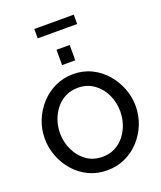

<svg xmlns="http://www.w3.org/2000/svg" viewBox="-193 -1228 1138 1353"><g transform="rotate(-20 376.0 -551.0)"><path d="M375 5Q299 5 236.5 -25Q174 -55 129 -106.5Q84 -158 59.5 -222.5Q35 -287 35 -355Q35 -426 61 -490.5Q87 -555 133 -605.5Q179 -656 241.5 -685.5Q304 -715 377 -715Q453 -715 515.5 -684Q578 -653 622.5 -601Q667 -549 691.5 -485Q716 -421 716 -354Q716 -283 690.5 -218.5Q665 -154 619 -103.5Q573 -53 510.5 -24Q448 5 375 5ZM149 -355Q149 -288 177 -228.5Q205 -169 255.5 -132.5Q306 -96 376 -96Q429 -96 471 -118Q513 -140 542 -177.5Q571 -215 586 -261Q601 -307 601 -355Q601 -422 573.5 -481Q546 -540 495 -576.5Q444 -613 376 -613Q322 -613 280 -591Q238 -569 209 -532Q180 -495 164.5 -449Q149 -403 149 -355ZM327 -801V-916H426V-801ZM230 -1037V-1107H526V-1037Z"/></g></svg>

Font: Raleway SemiBold
Style: Regular
Weight: 600
Designer: Matt McInerney, Pablo Impallari, Rodrigo Fuenzalida
Foundry: Matt McInerney, Pablo Impallari, Rodrigo Fuenzalida
Version: Version 4.026